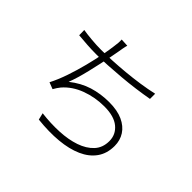

<svg xmlns="http://www.w3.org/2000/svg" viewBox="-168 -1042 1335 1335"><g transform="rotate(45 500.0 -374.0)"><path d="M406 -775Q401 -759 397.5 -738.5Q394 -718 391 -701Q387 -677 379.5 -639Q372 -601 362 -555.5Q352 -510 341 -463.5Q330 -417 318 -377Q306 -337 295 -309Q363 -363 437 -386Q511 -409 595 -409Q675 -409 728.5 -384.5Q782 -360 809.5 -317.5Q837 -275 837 -220Q837 -146 800 -94Q763 -42 695.5 -12Q628 18 536 26.5Q444 35 334 23L322 -27Q411 -16 494.5 -20Q578 -24 643.5 -46.5Q709 -69 748 -111Q787 -153 787 -218Q787 -282 737.5 -323Q688 -364 592 -364Q501 -364 419 -333.5Q337 -303 284 -242Q275 -231 267.5 -219.5Q260 -208 252 -194L203 -213Q232 -269 256 -339.5Q280 -410 298 -481Q316 -552 327.5 -611.5Q339 -671 343 -706Q346 -726 347.5 -743.5Q349 -761 348 -778ZM117 -641Q152 -635 202.5 -630.5Q253 -626 297 -626Q345 -626 404.5 -629Q464 -632 528.5 -638Q593 -644 657.5 -653.5Q722 -663 779 -676V-625Q723 -615 659.5 -606.5Q596 -598 531.5 -592.5Q467 -587 407 -583.5Q347 -580 298 -580Q250 -580 205.5 -583Q161 -586 118 -590Z"/></g></svg>

Font: Noto Sans JP Thin Light
Style: Regular
Weight: 300
Version: Version 2.004-H2;hotconv 1.0.118;makeotfexe 2.5.65603